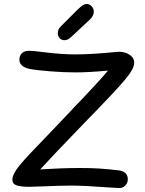

<svg xmlns="http://www.w3.org/2000/svg" viewBox="-20 -956 725 960"><path d="M521 -19Q402 -28 336 -28Q282 -28 190 -24L125 -22Q85 -22 63.5 -29Q42 -36 42 -58Q42 -86 79 -130.5Q116 -175 207 -268Q229 -291 258.5 -322Q288 -353 327 -394Q340 -408 355 -424Q370 -440 387 -457Q406 -477 452.5 -527Q499 -577 520 -603Q425 -594 356 -594Q299 -594 229.5 -599.5Q160 -605 125 -612Q77 -624 77 -657Q77 -678 89.5 -690Q102 -702 125 -702Q148 -702 199 -695Q289 -684 355 -684Q400 -684 448.5 -687Q497 -690 571 -697Q585 -698 601 -694Q617 -690 628 -682Q651 -667 651 -642Q651 -612 605.5 -558Q560 -504 459 -400L416 -356Q240 -174 181 -109Q291 -116 378 -116Q434 -116 474.5 -113.5Q515 -111 576 -104Q597 -101 608 -89.5Q619 -78 619 -60Q619 -40 605 -27Q591 -14 571 -16ZM269 -789Q269 -810 284 -824L369 -909Q385 -924 394 -930Q403 -936 413 -936Q428 -936 438.5 -924.5Q449 -913 449 -897Q449 -878 430 -859L338 -773Q327 -763 319.5 -759Q312 -755 302 -755Q288 -755 278.5 -765Q269 -775 269 -789Z"/></svg>

Font: Mali Medium
Style: Regular
Weight: 500
Version: Version 1.000; ttfautohint (v1.6)